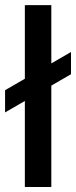

<svg xmlns="http://www.w3.org/2000/svg" viewBox="-32 -748 304 768"><path d="M173.3 -727.5V0H67.4V-727.5ZM-11.7 -298.3V-387.2L252 -540V-451.2Z"/></svg>

Font: Inter 20pt Medium
Style: Regular
Weight: 500
Version: Version 4.001;git-66647c0bb